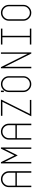

<svg xmlns="http://www.w3.org/2000/svg" viewBox="1734 -2442 707 4216"><g transform="rotate(-90 2088.0 -333.5)"><path d="M386 -616Q437 -565 437 -492V0H404V-318H119V0H87V-492Q87 -565 138 -616Q189 -667 262 -667Q335 -667 386 -616ZM404 -492Q404 -551 363 -593Q321 -635 262 -635Q203 -635 161 -593Q119 -551 119 -492V-349H404Z M641 0H609V-667H635L784 -369L933 -667H958V0H927V-584L784 -298L641 -584Z M1430 -616Q1481 -565 1481 -492V0H1448V-318H1163V0H1131V-492Q1131 -565 1182 -616Q1233 -667 1306 -667Q1379 -667 1430 -616ZM1448 -492Q1448 -551 1407 -593Q1365 -635 1306 -635Q1247 -635 1205 -593Q1163 -551 1163 -492V-349H1448Z M1643 0 1961 -635H1653V-667H2012L1695 -32H2002V0Z M2473 -616Q2524 -564 2524 -492V-175Q2524 -103 2473 -52Q2422 0 2350 0Q2278 0 2227 -52Q2175 -103 2175 -175V-492Q2175 -564 2227 -616Q2278 -667 2350 -667Q2422 -667 2473 -616ZM2493 -492Q2493 -551 2451 -593Q2409 -635 2350 -635Q2291 -635 2249 -593Q2207 -551 2207 -492V-175Q2207 -116 2249 -74Q2291 -32 2350 -32Q2409 -32 2451 -74Q2493 -116 2493 -175ZM2207 -667V-603H2175V-667Z M3015 -667H3046V0H3021L2729 -584V0H2697V-667H2723L3015 -83Z M3410 -635V-32H3568V0H3219V-32H3378V-635H3219V-667H3568V-635Z M4039 -616Q4090 -564 4090 -492V-175Q4090 -103 4039 -52Q3988 0 3916 0Q3844 0 3793 -52Q3741 -103 3741 -175V-492Q3741 -564 3793 -616Q3844 -667 3916 -667Q3988 -667 4039 -616ZM4059 -492Q4059 -551 4017 -593Q3975 -635 3916 -635Q3857 -635 3815 -593Q3773 -551 3773 -492V-175Q3773 -116 3815 -74Q3857 -32 3916 -32Q3975 -32 4017 -74Q4059 -116 4059 -175Z"/></g></svg>

Font: Zector
Style: Regular
Weight: 400
Designer: GGBot
Version: 0.72